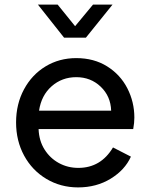

<svg xmlns="http://www.w3.org/2000/svg" viewBox="-20 -804 654 836"><path d="M50 -271Q50 -351 84.5 -415Q119 -479 178.5 -515Q238 -551 312 -551Q389 -551 446.5 -515Q504 -479 534.5 -419.5Q565 -360 565 -292Q565 -269 560 -242H148Q150 -191 174 -153Q198 -115 236.5 -94Q275 -73 321 -73Q419 -73 472 -162L550 -122Q524 -64 462 -26Q400 12 320 12Q244 12 182 -25Q120 -62 85 -126.5Q50 -191 50 -271ZM464 -322Q462 -385 418.5 -426.5Q375 -468 312 -468Q250 -468 205 -428.5Q160 -389 150 -322ZM145 -784H231L307 -690L385 -784H470L354 -640H259Z"/></svg>

Font: Evergrow Sans 
Style: Medium
Weight: 500
Foundry: 10Web
Version: Version 1.000